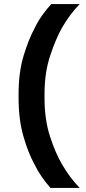

<svg xmlns="http://www.w3.org/2000/svg" viewBox="-20 -720 420 940"><path d="M71 -240V-260Q71 -366 95.5 -447Q120 -528 151 -585Q167 -618 187.5 -646.5Q208 -675 231 -700H370Q346 -675 324.5 -646.5Q303 -618 284 -585Q253 -530 225.5 -447Q198 -364 198 -260V-240Q198 -135 224.5 -53Q251 29 284 85Q303 118 324.5 146.5Q346 175 370 200H227Q205 175 185 146.5Q165 118 149 85Q118 29 94.5 -53Q71 -135 71 -240Z"/></svg>

Font: Golos Text SemiBold
Style: Regular
Weight: 600
Designer: A.Korolkova, Vitaly Kuzmin
Foundry: ParaType Ltd
Version: Version 2.004